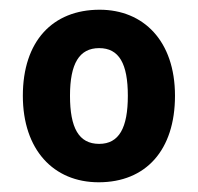

<svg xmlns="http://www.w3.org/2000/svg" viewBox="-20 -742 408 395"><path d="M340 -545C340 -658 275 -722 185 -722C88 -722 27 -657 27 -545C27 -434 90 -367 183 -367C280 -367 340 -433 340 -545ZM124 -545C124 -611 143 -643 184 -643C225 -643 243 -611 243 -545C243 -479 225 -446 184 -446C142 -446 124 -479 124 -545Z"/></svg>

Font: Noto Sans Kannada SemiCondensed
Style: Bold
Weight: 700
Width: 4
Designer: Jelle Bosma - Monotype Design Team
Foundry: Monotype Imaging Inc.
Version: Version 2.005